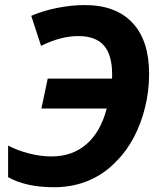

<svg xmlns="http://www.w3.org/2000/svg" viewBox="-20 -745 652 774"><path d="M12.7 -30.8V-158.2Q51.8 -137.7 98.4 -126Q145 -114.3 187 -114.3Q271.5 -114.3 328.6 -163.8Q385.7 -213.4 410.2 -307.6H147L172.4 -428.2H431.6Q431.6 -439 432.1 -443.8Q432.1 -523.9 398.7 -561.8Q365.2 -599.6 295.4 -599.6Q224.6 -599.6 145.5 -560.1L106 -681.2Q153.3 -701.7 210.7 -713.1Q268.1 -724.6 321.3 -724.6Q447.3 -724.6 514.2 -652.8Q581.1 -581.1 581.1 -447.3Q581.1 -379.4 565.2 -313.7Q549.3 -248 519.8 -191.9Q490.2 -135.7 450.7 -96.7Q402.8 -44.9 338.4 -17.6Q273.9 9.8 198.2 9.8Q85 9.8 12.7 -30.8Z"/></svg>

Font: Viking Open Sans
Style: Bold Italic
Weight: 700
Italic angle: -12°
Foundry: Ascender Corporation
Version: Version 2.000